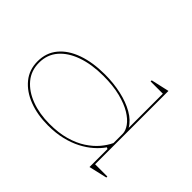

<svg xmlns="http://www.w3.org/2000/svg" viewBox="-144 -1030 1331 1331"><g transform="rotate(45 521.0 -365.0)"><path d="M852 -745V-26H972V-16L838 15V-161L827 -167Q802 -131 765 -98.5Q728 -66 679 -40.5Q630 -15 568 0Q506 15 430 15Q327 15 244.5 -16.5Q162 -48 113.5 -107Q65 -166 65 -249Q65 -333 114.5 -392.5Q164 -452 253 -483.5Q342 -515 460 -515Q545 -515 621 -498Q697 -481 754 -448.5Q811 -416 838 -369V-704H718V-715ZM460 -500Q347 -500 261 -470Q175 -440 127 -384Q79 -328 79 -249Q79 -171 125.5 -115.5Q172 -60 252 -30Q332 0 430 0Q519 0 587.5 -19.5Q656 -39 705.5 -71.5Q755 -104 787.5 -142.5Q820 -181 838 -220V-310Q838 -340 814.5 -373.5Q791 -407 744 -435.5Q697 -464 626 -482Q555 -500 460 -500Z"/></g></svg>

Font: Kalnia Expanded Thin
Style: Regular
Weight: 250
Width: 7
Designer: Frida Medrano
Foundry: Frida Medrano
Version: Version 1.105